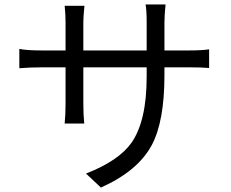

<svg xmlns="http://www.w3.org/2000/svg" viewBox="-20 -798 1040 864"><path d="M830 -571Q889 -571 921 -576V-492Q891 -495 830 -495H720V-460Q720 -252 663 -145Q600 -28 434 46L367 -17Q514 -74 572 -156Q640 -254 640 -453V-495H355V-333Q355 -282 359 -242H271Q275 -282 275 -333V-495H168Q115 -495 67 -491V-578Q99 -571 168 -571H275V-699Q275 -732 271 -772H360Q355 -722 355 -699V-571H640V-696Q640 -753 635 -778H725Q720 -728 720 -696V-571Z"/></svg>

Font: KaiGen Gothic CN Regular
Style: Regular
Weight: 400
Designer: Ryoko NISHIZUKA  (kana & ideographs); Paul D. Hunt (Latin, Greek & Cyrillic); Wenlong ZHANG  (bopomofo); Sandoll Communi
Foundry: Adobe Systems Incorporated
Version: Version 1.002.20150501